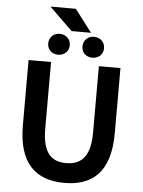

<svg xmlns="http://www.w3.org/2000/svg" viewBox="-63 -1011 801 1072"><g transform="rotate(5 337.5 -475.0)"><path d="M338 12C498 12 595 -74 595 -288V-654H474V-280C474 -142 418 -99 338 -99C259 -99 206 -142 206 -280V-654H80V-288C80 -74 179 12 338 12ZM176 -962 305 -836H414L318 -962ZM494 -756C494 -790 469 -815 433 -815C398 -815 373 -790 373 -756C373 -722 398 -698 433 -698C469 -698 494 -722 494 -756ZM302 -756C302 -790 276 -815 241 -815C206 -815 181 -790 181 -756C181 -722 206 -698 241 -698C276 -698 302 -722 302 -756Z"/></g></svg>

Font: Falling Sky
Style: Med
Weight: 500
Designer: Paul D. Hunt
Foundry: Adobe Systems Incorporated
Version: Version 1.02